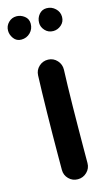

<svg xmlns="http://www.w3.org/2000/svg" viewBox="-160 -829 532 940"><g transform="rotate(-15 106.5 -359.5)"><path d="M122.6 -539.1Q149.4 -538.1 167.5 -518.1Q185.5 -498 184.6 -471.2Q183.1 -437.5 181.9 -389.4Q180.7 -341.3 179.9 -286.6Q179.2 -231.9 178.7 -177.7Q178.2 -123.5 178 -77.1Q177.7 -30.8 177.7 0Q177.7 26.9 158.4 45.7Q139.2 64.5 112.3 64.5Q85.4 64.5 66.7 45.7Q47.9 26.9 47.9 0Q47.9 -31.2 48.1 -77.6Q48.3 -124 48.8 -178.5Q49.3 -232.9 50.3 -288.1Q51.3 -343.3 52.5 -392.6Q53.7 -441.9 55.2 -477.1Q56.2 -503.9 75.9 -522Q95.7 -540 122.6 -539.1ZM242.7 -724.1Q242.7 -698.7 224.4 -683.1Q206.1 -667.5 184.1 -667.5Q158.7 -667.5 142.6 -685.1Q126.5 -702.6 126.5 -723.6Q126.5 -748.5 141.6 -766.4Q156.7 -784.2 179.7 -784.2Q205.6 -784.2 224.1 -766.6Q242.7 -749 242.7 -724.1ZM85.9 -731.4Q85.9 -704.6 67.4 -686Q48.8 -667.5 22 -667.5Q-2.4 -667.5 -16.4 -686.5Q-30.3 -705.6 -30.3 -726.1Q-30.3 -750.5 -13.4 -767.3Q3.4 -784.2 27.3 -784.2Q48.8 -784.2 67.4 -770Q85.9 -755.9 85.9 -731.4Z"/></g></svg>

Font: Mikhak Bold
Style: Regular
Weight: 700
Designer: Amin Abedi
Version: Version 3.3